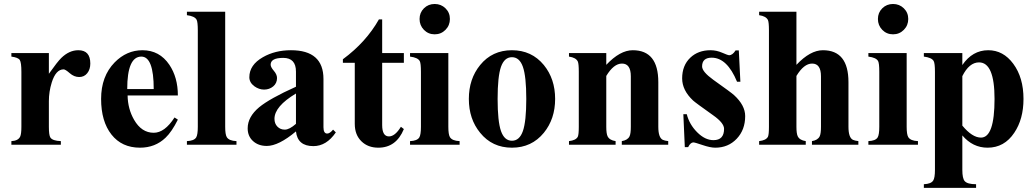

<svg xmlns="http://www.w3.org/2000/svg" viewBox="-20 -720 5153 955"><path d="M429.2 -403.8Q429.2 -375 414.1 -356Q398.9 -336.9 374 -336.9Q348.6 -336.9 326.9 -356Q305.2 -375 296.4 -375Q257.8 -375 237.3 -309.6Q223.1 -263.7 223.1 -217.3V-89.4Q223.1 -47.4 230.5 -36.1Q241.2 -19.5 282.7 -18.1V0H36.6V-18.1Q69.8 -19.5 80.1 -40Q86.4 -53.2 86.4 -89.4V-362.8Q86.4 -409.2 78.4 -421.6Q70.3 -434.1 36.6 -438.5V-456.1H223.1V-353Q266.1 -413.6 284.7 -431.6Q324.2 -470.2 369.6 -470.2Q429.2 -470.2 429.2 -403.8Z M864.7 -125Q834.5 -64.5 803.7 -35.2Q752 14.6 676.3 14.6Q585.9 14.6 534.4 -50.8Q482.9 -116.2 482.9 -228Q482.9 -340.8 550.3 -409.7Q609.9 -470.2 688.5 -470.2Q773.4 -470.2 822.3 -397.9Q864.7 -335 864.7 -245.1H614.7Q615.7 -178.2 647 -124Q684.1 -59.6 744.6 -59.6Q799.3 -59.6 848.1 -135.7ZM744.6 -276.9Q744.6 -438.5 683.1 -438.5Q612.8 -438.5 612.8 -276.9Z M1156.2 0H909.7V-18.1Q944.8 -19.5 955.6 -36.1Q963.9 -49.3 963.9 -89.4V-568.4Q963.9 -610.8 958 -621.6Q948.7 -639.6 909.7 -644.5V-661.6H1100.1V-89.4Q1100.1 -51.3 1107.9 -38.1Q1119.1 -19.5 1156.2 -18.1Z M1650.4 -61.5Q1604 6.8 1538.6 6.8Q1460 6.8 1452.1 -66.4Q1365.7 5.9 1307.1 5.9Q1265.1 5.9 1238.5 -18.3Q1211.9 -42.5 1211.9 -81.5Q1211.9 -138.7 1269 -186.5Q1321.8 -230 1452.1 -288.6V-363.8Q1452.1 -432.1 1388.7 -432.1Q1326.2 -432.1 1326.2 -398.4Q1326.2 -386.2 1342 -367.9Q1357.9 -349.6 1357.9 -332Q1357.9 -306.2 1338.9 -290.3Q1319.8 -274.4 1293.5 -274.4Q1268.1 -274.4 1245.1 -291Q1220.2 -309.6 1220.2 -335.9Q1220.2 -397 1287.6 -435.5Q1348.1 -470.2 1427.2 -470.2Q1588.9 -470.2 1588.9 -327.1V-87.4Q1588.9 -55.7 1607.4 -55.7Q1620.6 -55.7 1636.7 -75.2ZM1452.1 -104V-254.9Q1345.2 -190.9 1345.2 -128.9Q1345.2 -105 1359.9 -90.1Q1374.5 -75.2 1396.5 -75.2Q1419.4 -75.2 1452.1 -104Z M1988.8 -78.1Q1950.7 14.6 1861.8 14.6Q1810.5 14.6 1778.3 -16.6Q1744.6 -48.8 1744.6 -104V-407.7H1685.5V-425.3Q1800.8 -510.3 1864.7 -623.5H1880.9V-456.1H1988.8V-407.7H1880.9V-98.1Q1880.9 -41.5 1914.6 -41.5Q1944.8 -41.5 1974.1 -89.4Z M2217.8 -625.5Q2217.8 -593.8 2195.8 -571.5Q2173.8 -549.3 2142.1 -549.3Q2110.4 -549.3 2088.6 -571.5Q2066.9 -593.8 2066.9 -625.5Q2066.9 -657.2 2088.6 -678.7Q2110.4 -700.2 2142.1 -700.2Q2173.8 -700.2 2195.8 -678.7Q2217.8 -657.2 2217.8 -625.5ZM2266.1 0H2019.5V-18.1Q2054.7 -19.5 2065.4 -36.1Q2073.7 -49.3 2073.7 -89.4V-362.8Q2073.7 -405.3 2067.9 -416Q2058.6 -433.6 2019.5 -438.5V-456.1H2210V-89.4Q2210 -51.3 2217.8 -38.1Q2229 -19.5 2266.1 -18.1Z M2741.2 -228Q2741.2 -128.4 2685.1 -59.6Q2624.5 14.6 2526.4 14.6Q2428.2 14.6 2368.2 -59.6Q2312 -127.9 2312 -228Q2312 -327.6 2368.2 -396.5Q2428.2 -470.2 2526.4 -470.2Q2624.5 -470.2 2685.1 -396.5Q2741.2 -327.6 2741.2 -228ZM2597.7 -228Q2597.7 -339.8 2580.8 -387.7Q2564 -435.5 2526.4 -435.5Q2488.8 -435.5 2471.9 -387.7Q2455.1 -339.8 2455.1 -228Q2455.1 -116.2 2471.9 -68.1Q2488.8 -20 2526.4 -20Q2564 -20 2580.8 -68.1Q2597.7 -116.2 2597.7 -228Z M3303.7 0H3072.8V-18.1Q3102.1 -22.9 3111.3 -42Q3117.7 -55.2 3117.7 -89.4V-340.3Q3117.7 -403.8 3073.7 -403.8Q3032.7 -403.8 2995.6 -342.3V-89.4Q2995.6 -54.7 3002.4 -41.5Q3012.2 -22.5 3042 -18.1V0H2810.1V-18.1Q2844.7 -22 2854 -40Q2858.9 -50.8 2858.9 -89.4V-362.8Q2858.9 -403.3 2854 -414.1Q2844.7 -433.6 2810.1 -438.5V-456.1H2995.6V-397.5Q3064 -470.2 3127.4 -470.2Q3254.4 -470.2 3254.4 -311.5V-89.4Q3254.4 -35.2 3276.9 -24.4Q3286.6 -20 3303.7 -18.1Z M3686.5 -142.6Q3686.5 -74.2 3644.3 -29.8Q3602.1 14.6 3537.6 14.6Q3513.2 14.6 3474.6 1.5Q3436 -11.7 3428.7 -11.7Q3414.6 -11.7 3402.8 11.7H3386.2L3378.9 -151.9H3396Q3408.7 -101.1 3447.8 -62Q3486.8 -22.9 3528.8 -22.9Q3581.5 -22.9 3581.5 -79.1Q3581.5 -108.4 3527.3 -146.5Q3438.5 -209.5 3427.2 -220.2Q3373 -271 3373 -330.1Q3373 -394.5 3413.6 -433.1Q3452.6 -470.2 3514.2 -470.2Q3543.5 -470.2 3572 -457.8Q3600.6 -445.3 3606.9 -445.3Q3623.5 -445.3 3638.7 -469.2H3654.8L3662.6 -313.5H3646Q3596.7 -433.1 3520 -433.1Q3472.2 -433.1 3472.2 -389.6Q3472.2 -363.3 3527.8 -323.2Q3619.1 -258.3 3630.9 -247.1Q3686.5 -196.3 3686.5 -142.6Z M4249.5 0H4018.6V-18.1Q4047.9 -22.9 4057.1 -42Q4063.5 -55.2 4063.5 -89.4V-340.3Q4063.5 -403.8 4019.5 -403.8Q3978.5 -403.8 3941.4 -342.3V-89.4Q3941.4 -54.7 3948.2 -41.5Q3958 -22.5 3987.8 -18.1V0H3755.9V-18.1Q3790.5 -22 3799.8 -40Q3804.7 -50.8 3804.7 -89.4V-568.4Q3804.7 -608.9 3799.8 -620.1Q3790.5 -639.6 3755.9 -644.5V-661.6H3941.4V-397.5Q4009.8 -470.2 4073.2 -470.2Q4200.2 -470.2 4200.2 -311.5V-89.4Q4200.2 -35.2 4222.7 -24.4Q4232.4 -20 4249.5 -18.1Z M4497.6 -625.5Q4497.6 -593.8 4475.6 -571.5Q4453.6 -549.3 4421.9 -549.3Q4390.1 -549.3 4368.4 -571.5Q4346.7 -593.8 4346.7 -625.5Q4346.7 -657.2 4368.4 -678.7Q4390.1 -700.2 4421.9 -700.2Q4453.6 -700.2 4475.6 -678.7Q4497.6 -657.2 4497.6 -625.5ZM4545.9 0H4299.3V-18.1Q4334.5 -19.5 4345.2 -36.1Q4353.5 -49.3 4353.5 -89.4V-362.8Q4353.5 -405.3 4347.7 -416Q4338.4 -433.6 4299.3 -438.5V-456.1H4489.7V-89.4Q4489.7 -51.3 4497.6 -38.1Q4508.8 -19.5 4545.9 -18.1Z M5070.8 -228Q5070.8 -127.4 5024.9 -59.6Q4975.6 14.6 4892.1 14.6Q4818.4 14.6 4766.6 -46.4V125Q4766.6 167.5 4778.3 180.7Q4791.5 196.3 4835 196.3V214.4H4575.2V196.3Q4610.8 194.8 4621.6 178.2Q4630.4 165 4630.4 125V-362.8Q4630.4 -405.3 4624 -416.5Q4614.3 -433.6 4575.2 -438.5V-456.1H4766.6V-396.5Q4816.9 -470.2 4895.5 -470.2Q4970.2 -470.2 5020 -402.8Q5070.8 -334 5070.8 -228ZM4926.8 -228Q4926.8 -409.7 4849.6 -409.7Q4800.8 -409.7 4766.6 -341.3V-95.2Q4815.9 -35.6 4859.4 -35.6Q4926.8 -35.6 4926.8 -228Z"/></svg>

Font: Dai Banna SIL Light
Style: Bold
Weight: 700
Designer: Victor Gaultney
Foundry: SIL International
Version: Version 2.001